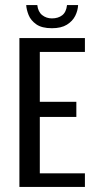

<svg xmlns="http://www.w3.org/2000/svg" viewBox="-20 -742 380 762"><path d="M57 0V-591H317V-536H138V-338H283V-278H138V-54H317V0ZM186 -630Q146 -630 124 -645.5Q102 -661 93.5 -682.5Q85 -704 84 -722H128Q131 -695 147.5 -682Q164 -669 186 -669Q211 -669 227 -681.5Q243 -694 246 -722H290Q289 -700 278.5 -679Q268 -658 245.5 -644Q223 -630 186 -630Z"/></svg>

Font: Alumni Sans Medium
Style: Regular
Weight: 500
Designer: Robert E. Leuschke
Foundry: Robert E. Leuschke
Version: Version 1.018